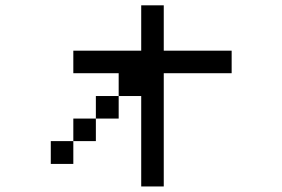

<svg xmlns="http://www.w3.org/2000/svg" viewBox="-20 -546 1040 707"><path d="M250 -276.4V-359.4H500V-526.4H583V-359.4H833V-276.4H583V140.6H500V-192.4H417V-109.4H333V-192.4H417V-276.4ZM333 -109.4V-26.4H250V-109.4ZM250 -26.4V57.6H167V-26.4Z"/></svg>

Font: KH Dot Kodenmachou 12
Style: Regular
Weight: 400
Designer: Original version for X68000 by Keitarou Hiraki (http://hp.vector.co.jp/authors/VA000874/) / TrueType conversion by Homem
Version: Version 1.00.20150527